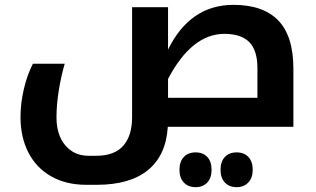

<svg xmlns="http://www.w3.org/2000/svg" viewBox="-20 -525 1310 795"><path d="M336.9 240.2Q253.4 240.2 191.7 205.1Q129.9 169.9 97.4 106.2Q64.9 42.5 64.9 -40Q64.9 -96.7 78.6 -155.5Q92.3 -214.4 116.2 -261.2H248Q232.4 -207.5 223.1 -148.7Q213.9 -89.8 213.9 -39.1Q213.9 33.7 250.5 76.9Q287.1 120.1 347.2 120.1H377Q454.1 120.1 490.5 78.4Q526.9 36.6 526.9 -39.1V-495.1H675.8V-319.8Q767.1 -504.9 946.8 -504.9Q1069.8 -504.9 1132.3 -440.2Q1194.8 -375.5 1194.8 -240.2V0H674.8Q667.5 118.2 592.8 179.2Q518.1 240.2 380.9 240.2ZM1045.9 -120.1V-243.2Q1045.9 -315.9 1012.5 -350.3Q979 -384.8 909.2 -384.8Q773.9 -384.8 675.8 -198.2V-120.1ZM790 250Q759.3 250 741.2 230.7Q723.1 211.4 723.1 178.2Q723.1 144.5 741 125.2Q758.8 106 790 106Q820.8 106 838.4 125Q856 144 856 178.2Q856 212.4 837.9 231.2Q819.8 250 790 250ZM960 250Q929.2 250 911.1 230.7Q893.1 211.4 893.1 178.2Q893.1 144.5 910.9 125.2Q928.7 106 960 106Q991.2 106 1008.8 125.2Q1026.4 144.5 1026.4 178.2Q1026.4 211.4 1008.1 230.7Q989.7 250 960 250Z"/></svg>

Font: Droid Arabic Kufi
Style: Bold
Weight: 700
Designer: Pascal Zoghbi
Foundry: Irfont.ir
Version: Version 1.00 February 28, 2013, initial release